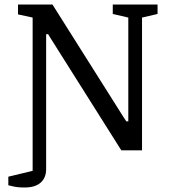

<svg xmlns="http://www.w3.org/2000/svg" viewBox="-20 -668 767 853"><path d="M89 165Q58 165 37.5 160Q17 155 17 155V117L125 91V-590L60 -604V-648H213L526 -152L541 -129H550V-590L481 -606V-648H680V-606L611 -590V0H519L203 -501L194 -516H185V83Q185 122 160.5 143.5Q136 165 89 165Z"/></svg>

Font: Faustina VF Beta
Style: Regular
Weight: 400
Designer: Alfonso Garcia
Foundry: Omnibus-Type
Version: Version 1.006